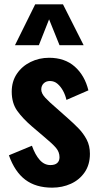

<svg xmlns="http://www.w3.org/2000/svg" viewBox="-20 -854 453 884"><path d="M220 10Q145 10 96.5 -26.5Q48 -63 21 -139L127 -183Q142 -141 163 -117.5Q184 -94 212 -94Q233 -94 243.5 -103.5Q254 -113 254 -130Q254 -154 238 -173Q222 -192 181 -226L127 -272Q85 -308 59.5 -343.5Q34 -379 34 -432Q34 -479 57.5 -514Q81 -549 120.5 -568.5Q160 -588 206 -588Q278 -588 324 -547.5Q370 -507 387 -438L286 -394Q281 -416 270.5 -435.5Q260 -455 245 -468Q230 -481 210 -481Q192 -481 181 -470Q170 -459 170 -442Q170 -424 188.5 -404Q207 -384 240 -356L294 -308Q318 -287 341 -263.5Q364 -240 379 -211.5Q394 -183 394 -146Q394 -96 370 -61Q346 -26 306.5 -8Q267 10 220 10ZM49 -646 142 -834H270L365 -646H254L206 -765L159 -646Z"/></svg>

Font: Oswald SemiBold
Style: Regular
Weight: 600
Designer: Vernon Adams
Foundry: Vernon Adams
Version: Version 4.103;gftools[0.9.33.dev8+g029e19f]